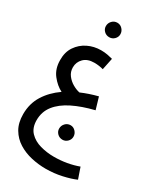

<svg xmlns="http://www.w3.org/2000/svg" viewBox="-251 -865 1051 1231"><g transform="rotate(30 274.5 -249.5)"><path d="M306 271Q252 271 199 259Q146 247 102.5 220Q59 193 32.5 148.5Q6 104 6 39Q6 -39 44 -100Q82 -161 148 -207Q106 -228 72 -271.5Q38 -315 38 -379Q37 -438 65 -479.5Q93 -521 138 -543Q183 -565 235 -565Q260 -565 282 -561Q304 -557 322 -552L304 -465Q290 -469 273 -471.5Q256 -474 237 -474Q187 -474 159.5 -446.5Q132 -419 132 -380Q132 -347 151 -322Q170 -297 197 -281.5Q224 -266 249 -261Q304 -285 370 -302L396 -214Q306 -192 239.5 -159Q173 -126 136.5 -79.5Q100 -33 100 29Q100 86 131.5 118.5Q163 151 211.5 164.5Q260 178 312 178Q361 178 407 170Q453 162 493 147L521 228Q483 245 424.5 258Q366 271 306 271ZM237 -663Q214 -663 198.5 -678.5Q183 -694 183 -715Q183 -737 198.5 -753.5Q214 -770 237 -770Q259 -770 274.5 -753.5Q290 -737 290 -715Q290 -694 274.5 -678.5Q259 -663 237 -663ZM306 56Q283 56 267.5 40.5Q252 25 252 4Q252 -18 267.5 -34.5Q283 -51 306 -51Q327 -51 342.5 -34.5Q358 -18 358 4Q358 25 342.5 40.5Q327 56 306 56Z"/></g></svg>

Font: Noto Sans Arabic UI Cn Md
Style: Regular
Weight: 500
Width: 3
Designer: Monotype Design Team, Nadine Chahine and Nizar Qandah
Foundry: Monotype Imaging Inc.
Version: Version 2.010; ttfautohint (v1.8.4.7-5d5b)